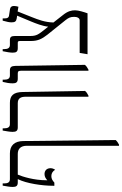

<svg xmlns="http://www.w3.org/2000/svg" viewBox="248 -936 927 1464"><g transform="rotate(-90 712.0 -203.5)"><path d="M150 -247C156 -256 162 -267 162 -282C162 -313 142 -328 117 -328C96 -328 83 -318 70 -307V-313C70 -408 97 -495 113 -532H271C308 -532 333 -511 333 -463V240H342C355 233 368 225 377 214L369 -491C368 -557 335 -592 275 -592H78C54 -592 46 -608 46 -636V-647H29C24 -619 19 -591 19 -571C19 -544 27 -532 53 -532H78V-530C46 -467 28 -346 28 -263V-253H52C68 -267 81 -276 102 -276C124 -276 140 -264 150 -247Z M707 7H715C730 -1 742 -7 751 -19L743 -494C742 -563 717 -592 661 -592H498C474 -592 466 -608 466 -636V-647H449C444 -619 439 -591 439 -571C439 -544 447 -532 473 -532H658C695 -532 707 -509 707 -471Z M905 7H913C928 -1 940 -8 950 -20L942 -551C941 -580 933 -592 908 -592H869C845 -592 837 -608 837 -636V-647H820C813 -620 809 -594 809 -570C809 -544 818 -532 844 -532H885C902 -532 905 -524 905 -506Z M1031 0H1343C1352 -25 1366 -69 1366 -95C1366 -123 1359 -151 1331 -186L1273 -260C1275 -326 1294 -374 1314 -425L1357 -533L1393 -527C1396 -535 1399 -551 1399 -561C1399 -576 1393 -588 1376 -591L1330 -598C1309 -600 1304 -611 1304 -637V-647H1287C1278 -615 1274 -596 1274 -579C1274 -550 1284 -544 1304 -540L1325 -537L1280 -429C1266 -395 1246 -345 1241 -300L1225 -320C1182 -374 1170 -388 1170 -438V-554C1170 -582 1162 -592 1139 -592H1102C1079 -592 1070 -607 1070 -636V-647H1054C1048 -619 1043 -590 1043 -570C1043 -543 1051 -532 1077 -532H1118C1129 -532 1132 -528 1132 -513V-429C1132 -378 1149 -346 1180 -306L1290 -169C1308 -146 1316 -132 1316 -102C1316 -90 1314 -80 1309 -72C1305 -65 1299 -60 1289 -60H1041Z"/></g></svg>

Font: Noto Serif Hebrew Condensed Light
Style: Regular
Weight: 300
Width: 3
Designer: Monotype Design Team
Foundry: Monotype Imaging Inc.
Version: Version 2.004